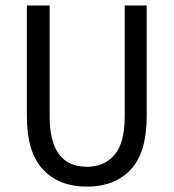

<svg xmlns="http://www.w3.org/2000/svg" viewBox="-20 -676 640 708"><path d="M79.1 -248V-655.8H163.1V-246.1Q163.1 -61 300.8 -61Q364.7 -61 402.3 -105Q439.9 -148.9 439.9 -246.1V-655.8H521V-248Q521 -113.3 461.9 -50.5Q402.8 12.2 300.3 12.2Q197.8 12.2 138.4 -51Q79.1 -114.3 79.1 -248Z"/></svg>

Font: SourceCodePro-Regular
Style: Regular
Weight: 400
Monospace: yes
Designer: Paul D. Hunt
Foundry: Adobe Systems Incorporated
Version: Version 1.009;PS 1.000;hotconv 1.0.70;makeotf.lib2.5.5900